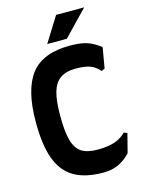

<svg xmlns="http://www.w3.org/2000/svg" viewBox="-142 -1045 852 1143"><g transform="rotate(-15 284.5 -474.0)"><path d="M38 -378Q38 -577 110.5 -671.5Q183 -766 351 -766Q415 -766 454.5 -753.5Q494 -741 538 -707L516 -580L496 -571Q470 -601 438 -613Q406 -625 351 -625Q290 -625 254.5 -600.5Q219 -576 203.5 -523Q188 -470 188 -378Q188 -280 203 -225.5Q218 -171 253 -148Q288 -125 351 -125Q415 -125 457 -139Q499 -153 527 -183L548 -175L518 -58Q482 -20 441.5 -2Q401 16 351 16Q238 16 169.5 -24.5Q101 -65 69.5 -151Q38 -237 38 -378ZM493 -964 345 -810H224L320 -964Z"/></g></svg>

Font: Farro
Style: Bold
Weight: 700
Designer: Aceler Chua
Foundry: Grayscale Limited
Version: Version 1.101